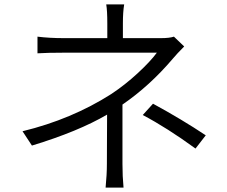

<svg xmlns="http://www.w3.org/2000/svg" viewBox="-20 -818 1040 878"><path d="M540 -339.8V-68.4Q540 -11.7 544.9 40H462.9Q468.8 -20.5 468.8 -68.4Q468.8 -96.7 469.2 -177.2Q469.7 -257.8 469.7 -293.9Q337.9 -216.8 126 -152.3L83 -217.8Q307.6 -272.5 488.3 -387.7Q551.8 -429.7 609.9 -483.4Q668 -537.1 697.3 -577.1H272.5Q197.3 -577.1 151.4 -574.2V-650.4Q206.1 -643.6 271.5 -643.6H470.7V-710.9Q470.7 -769.5 465.8 -797.9H547.9Q542 -763.7 542 -710.9V-643.6H715.8Q754.9 -643.6 775.4 -650.4L822.3 -605.5Q789.1 -572.3 769.5 -548.8Q665 -425.8 540 -339.8ZM632.8 -292 679.7 -343.8Q812.5 -271.5 920.9 -199.2L874 -138.7Q744.1 -233.4 632.8 -292Z"/></svg>

Font: Gen Shin Gothic Normal
Style: Regular
Weight: 300
Designer: [Source Han Sans]
Ryoko NISHIZUKA  (kana & ideographs); Paul D. Hunt (Latin, Greek & Cyrillic); Wenlong ZHANG  (bopomofo
Version: Version 1.002.20150607